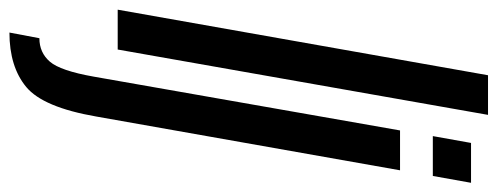

<svg xmlns="http://www.w3.org/2000/svg" viewBox="-368 -482 1054 407"><g transform="rotate(90 159.5 -278.0)"><path d="M-24 0H60.5L199 -785H115ZM24.5 229.5Q97 229.5 140 193.8Q183 158 202.5 45.5L316.5 -598.5H232L118 50.5Q105.5 121.5 86.2 143.8Q67 166 36.5 166ZM258.5 -749 244 -668H328.5L343 -749Z"/></g></svg>

Font: Anybody ExtraCondensed
Style: Italic
Weight: 400
Width: 2
Italic angle: -10°
Version: Version 1.113;gftools[0.9.25]